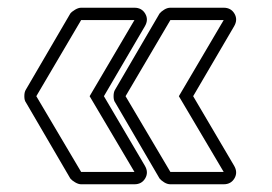

<svg xmlns="http://www.w3.org/2000/svg" viewBox="-20 -477 703 497"><path d="M421 0Q413 0 405 -5Q397 -10 393 -15L278 -212Q274 -217 274 -228Q274 -239 278 -245L393 -442Q397 -447 405 -452Q413 -457 421 -457H559Q578 -457 587 -441.5Q596 -426 586 -409L480 -228L586 -48Q596 -31 587 -15.5Q578 0 559 0ZM190 0Q183 0 174.5 -5Q166 -10 162 -15L47 -212Q43 -217 43 -228Q43 -239 47 -245L162 -442Q166 -447 174.5 -452Q183 -457 190 -457H328Q347 -457 356 -441.5Q365 -426 355 -409L249 -228L355 -48Q365 -31 356 -15.5Q347 0 328 0ZM328 -32 212 -228 328 -425H190L74 -228L190 -32ZM559 -32 443 -228 559 -425H421L305 -228L421 -32Z"/></svg>

Font: Lichte PostBus
Style: Regular
Weight: 400
Designer: Peter Wiegel
Version: Version 1.001